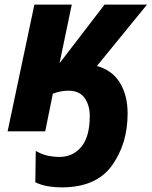

<svg xmlns="http://www.w3.org/2000/svg" viewBox="-20 -569 657 832"><path d="M247 243Q397 243 465 148.5Q533 54 533 -77Q533 -156 499.5 -210.5Q466 -265 400 -283L617 -549H433L238 -295L291 -549H129L13 0H176L209 -163Q243 -176 277 -176Q324 -176 346.5 -144.5Q369 -113 369 -66Q369 23 332.5 67Q296 111 238 111Q212 111 186.5 105.5Q161 100 135 85L133 221Q161 234 190 238.5Q219 243 247 243Z"/></svg>

Font: Noto Sans Display Extra
Style: Italic
Weight: 800
Italic angle: -12°
Designer: Monotype Design Team
Foundry: Monotype Imaging Inc.
Version: Version 1.900